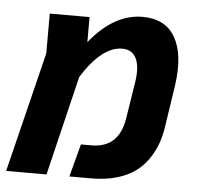

<svg xmlns="http://www.w3.org/2000/svg" viewBox="-47 -631 696 678"><g transform="rotate(5 301.0 -292.0)"><path d="M432.1 -584Q513.2 -584 547.9 -523.2Q582.5 -462.4 566.9 -353L544.9 -208Q540 -172.9 529.3 -143.3Q518.6 -113.8 499.5 -86.7Q480.5 -59.6 453.9 -40.8Q427.2 -22 388.4 -11Q349.6 0 301.8 0H223.1L253.9 -116.2H291Q387.7 -116.2 404.8 -220.2L425.8 -353Q434.1 -406.7 419.7 -436.3Q405.3 -465.8 370.1 -465.8Q297.9 -465.8 227.1 -353L142.1 0H-1L104 -425.8V-566.9H245.1V-478Q330.6 -584 432.1 -584Z"/></g></svg>

Font: FiraGO SemiBold
Style: Italic
Weight: 600
Italic angle: -8°
Designer: bBox Type GmbH
Foundry: bBox Type GmbH
Version: Version 1.001;PS 001.001;hotconv 1.0.88;makeotf.lib2.5.64775